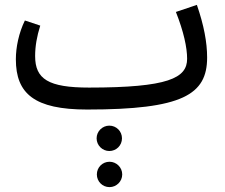

<svg xmlns="http://www.w3.org/2000/svg" viewBox="-20 -435 924 787"><path d="M337 14C728 14 829 -47 829 -199C829 -261 816 -331 787 -415L701 -386C733 -305 747 -240 747 -194C747 -115 670 -76 345 -76C178 -76 124 -111 124 -205C124 -245 131 -286 145 -330L82 -351C57 -300 45 -241 45 -192C45 -51 121 14 337 14ZM429 332C457 332 481 309 481 280C481 251 457 228 429 228C400 228 377 251 377 280C377 309 400 332 429 332ZM428 184C457 184 480 161 480 132C480 103 457 80 428 80C400 80 376 103 376 132C376 161 400 184 428 184Z"/></svg>

Font: FiraGO Unicode
Style: Regular
Weight: 400
Designer: bBox Type
Foundry: bBox Type GmbH
Version: Version 1.001;PS 001.001;hotconv 1.0.88;makeotf.lib2.5.64775